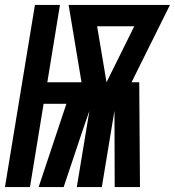

<svg xmlns="http://www.w3.org/2000/svg" viewBox="-45 -755 706 775"><path d="M-25 0 96 -735H197L146 -423H284L232 -735H641L486 -423H517L520 0H418L417 -308L366 0H265L316 -308L291 -236L212 0H111L223 -336H131L76 0ZM385 -423 497 -649H347Z"/></svg>

Font: Iosevka QP
Style: Bold Italic
Weight: 700
Italic angle: -9°
Designer: Belleve Invis
Foundry: Belleve Invis
Version: Version 20.0.0; ttfautohint (v1.8.4)